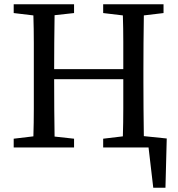

<svg xmlns="http://www.w3.org/2000/svg" viewBox="-20 -689 833 897"><path d="M462 -628V-669H744V-628L652 -617Q651 -554 650.5 -489Q650 -424 650 -359V-310Q650 -246 650.5 -181.5Q651 -117 652 -53L759 -42L753 188H696L674 0H462V-41L554 -52Q556 -116 556 -182.5Q556 -249 556 -319H233Q233 -243 233.5 -178Q234 -113 235 -51L326 -41V0H44V-41L136 -52Q138 -115 138 -180Q138 -245 138 -310V-359Q138 -424 138 -488.5Q138 -553 136 -617L44 -628V-669H326V-628L235 -618Q234 -554 233.5 -490Q233 -426 233 -366H556Q556 -432 556 -494Q556 -556 554 -617Z"/></svg>

Font: Source Serif Pro
Style: Regular
Weight: 400
Designer: Frank Grießhammer
Foundry: Adobe Systems Incorporated
Version: Version 3.001;hotconv 1.0.111;makeotfexe 2.5.65597